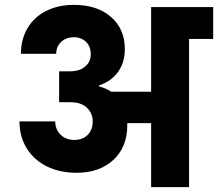

<svg xmlns="http://www.w3.org/2000/svg" viewBox="-20 -769 896 789"><path d="M856 -740V-609H757V0H601V-263H503V-254Q503 -165 446 -112Q389 -59 295 -59Q225 -59 172 -85.5Q119 -112 89.5 -160Q60 -208 60 -270H207Q207 -238 228.5 -216Q250 -194 285 -194Q320 -194 340.5 -215Q361 -236 361 -270Q361 -303 337.5 -326Q314 -349 268 -349H223V-476H268Q307 -476 330 -495.5Q353 -515 353 -546Q353 -578 333.5 -597Q314 -616 284 -616Q252 -616 231.5 -597Q211 -578 211 -548H66Q66 -607 93 -653Q120 -699 169.5 -724Q219 -749 284 -749Q379 -749 436 -699.5Q493 -650 493 -567Q493 -513 465.5 -474Q438 -435 387 -418V-414Q417 -406 437 -392H601V-740Z"/></svg>

Font: Fz Poppins
Style: Bold
Weight: 700
Designer: Ninad Kale (Devanagari), Jonny Pinhorn (Latin)
Foundry: Indian Type Foundry
Version: Vit hóa bi Vntype.Com & FontZin.Com